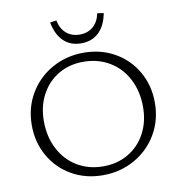

<svg xmlns="http://www.w3.org/2000/svg" viewBox="-92 -946 975 1037"><g transform="rotate(-10 395.0 -427.5)"><path d="M251 -856 286 -861Q295 -815 324.5 -789.5Q354 -764 398 -764Q442 -764 471.5 -789.5Q501 -815 510 -861L545 -856Q532 -788 494.5 -752Q457 -716 398 -716Q339 -716 301.5 -752Q264 -788 251 -856ZM57 -326Q57 -422 102.5 -499Q148 -576 226.5 -620Q305 -664 400 -664Q495 -664 571 -620.5Q647 -577 690 -501Q733 -425 733 -332Q733 -236 687.5 -159Q642 -82 563.5 -38Q485 6 390 6Q295 6 219 -37.5Q143 -81 100 -157Q57 -233 57 -326ZM666 -320Q666 -406 631 -473.5Q596 -541 533 -578.5Q470 -616 390 -616Q313 -616 253 -580.5Q193 -545 159 -481.5Q125 -418 125 -337Q125 -251 160 -183.5Q195 -116 257.5 -78.5Q320 -41 400 -41Q477 -41 537.5 -76.5Q598 -112 632 -175.5Q666 -239 666 -320Z"/></g></svg>

Font: Ysabeau Infant Semilight
Style: Regular
Weight: 300
Designer: Christian Thalmann (Catharsis Fonts)
Version: Version 0.003